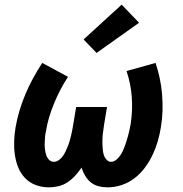

<svg xmlns="http://www.w3.org/2000/svg" viewBox="-20 -799 790 827"><path d="M190 8Q161 8 134 -2Q107 -12 88 -32Q69 -52 58.5 -78Q48 -104 44 -132.5Q40 -161 41 -191Q42 -221 47 -250Q53 -286 64 -322.5Q75 -359 89.5 -393.5Q104 -428 122.5 -462Q141 -496 162 -528L273 -468Q255 -441 240 -412Q225 -383 213 -354Q201 -325 192 -295Q183 -265 178 -234Q175 -222 174 -208.5Q173 -195 172.5 -182.5Q172 -170 173.5 -157Q175 -144 178.5 -132.5Q182 -121 190.5 -111.5Q199 -102 212 -102Q223 -102 233.5 -109.5Q244 -117 251 -127Q258 -137 263 -148Q268 -159 272.5 -170Q277 -181 280 -192Q283 -203 286 -214.5Q289 -226 291 -237.5Q293 -249 295 -260L308 -338H441L428 -260Q427 -249 425 -237.5Q423 -226 422 -215Q421 -204 421 -192.5Q421 -181 421.5 -170Q422 -159 423.5 -148Q425 -137 428.5 -127.5Q432 -118 440 -110Q448 -102 459 -102Q470 -102 480.5 -110.5Q491 -119 498 -129.5Q505 -140 510 -151Q515 -162 519 -173.5Q523 -185 526.5 -196.5Q530 -208 533 -219.5Q536 -231 538.5 -243Q541 -255 543 -266Q552 -325 547.5 -382.5Q543 -440 525 -493L650 -528Q661 -495 668 -462Q675 -429 678 -393.5Q681 -358 680 -322.5Q679 -287 673 -251Q668 -220 659.5 -190.5Q651 -161 637.5 -132.5Q624 -104 604.5 -77.5Q585 -51 559.5 -31.5Q534 -12 504 -2Q474 8 443 8Q423 8 404 3Q385 -2 370.5 -14Q356 -26 346.5 -42.5Q337 -59 331 -77Q319 -59 304 -42.5Q289 -26 271 -14Q253 -2 232 3Q211 8 190 8ZM396 -571 340 -629 504 -779 579 -701Z"/></svg>

Font: Iosevka Etoile XBdObl
Style: Regular
Weight: 800
Italic angle: -9°
Designer: Belleve Invis
Foundry: Belleve Invis
Version: Version 15.5.2; ttfautohint (v1.8.4)